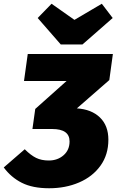

<svg xmlns="http://www.w3.org/2000/svg" viewBox="-40 -984 622 1024"><path d="M543 -557 370 -406Q448 -401 493 -357.5Q538 -314 538 -239Q538 -159 496 -100.5Q454 -42 382 -11Q310 20 222 20Q134 20 76.5 -9Q19 -38 -20 -91L92 -188Q124 -156 152.5 -142Q181 -128 220 -128Q267 -128 299 -156Q331 -184 331 -230Q331 -296 238 -296H133L148 -403L315 -552H88L108 -696H562ZM503 -964 561 -888 400 -747H284L161 -888L235 -964L357 -878Z"/></svg>

Font: Fira Sans Black
Style: Italic
Weight: 900
Italic angle: -8°
Designer: Carrois Corporate & Edenspiekermann AG
Foundry: Carrois Corporate GbR & Edenspiekermann AG
Version: Version 4.203